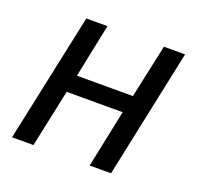

<svg xmlns="http://www.w3.org/2000/svg" viewBox="-100 -643 772 751"><g transform="rotate(20 286.0 -268.0)"><path d="M23 0 137 -536H225L179 -313H412L460 -536H548L435 0H346L396 -240H163L112 0Z"/></g></svg>

Font: Noto Sans
Style: Italic
Weight: 400
Italic angle: -12°
Designer: Monotype Design Team
Foundry: Monotype Imaging Inc.
Version: Version 2.013; ttfautohint (v1.8.4.7-5d5b)